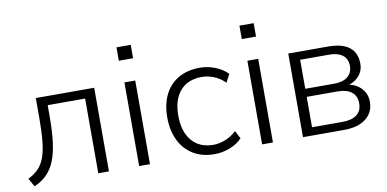

<svg xmlns="http://www.w3.org/2000/svg" viewBox="-68 -892 2221 1101"><g transform="rotate(-10 1042.0 -341.5)"><path d="M54 10 27 -39Q63 -56 87 -81Q111 -106 124.5 -144Q138 -182 143.5 -238Q149 -294 149 -373V-487H489V0H427V-435H209V-372Q209 -285 201 -221Q193 -157 175 -112.5Q157 -68 127 -38Q97 -8 54 10Z M655 -615V-693H738V-615ZM665 0V-487H728V0Z M1104 8Q1032 8 980 -23.5Q928 -55 900 -112.5Q872 -170 872 -246Q872 -323 900 -379Q928 -435 980.5 -465Q1033 -495 1104 -495Q1150 -495 1193.5 -478Q1237 -461 1266 -431L1241 -384Q1211 -414 1175.5 -427.5Q1140 -441 1107 -441Q1026 -441 981 -390Q936 -339 936 -245Q936 -152 981 -99Q1026 -46 1106 -46Q1139 -46 1174.5 -59.5Q1210 -73 1241 -102L1265 -56Q1237 -26 1193 -9Q1149 8 1104 8Z M1371 -615V-693H1454V-615ZM1381 0V-487H1444V0Z M1619 0V-487H1850Q1906 -487 1942.5 -472.5Q1979 -458 1997.5 -429.5Q2016 -401 2016 -358Q2016 -313 1985 -282Q1954 -251 1904 -244V-254Q1943 -252 1971.5 -236Q2000 -220 2016 -194Q2032 -168 2032 -134Q2032 -72 1986 -36Q1940 0 1858 0ZM1680 -47H1858Q1912 -47 1941 -69.5Q1970 -92 1970 -135Q1970 -179 1941 -201.5Q1912 -224 1858 -224H1680ZM1680 -271H1850Q1899 -271 1927 -293.5Q1955 -316 1955 -356Q1955 -397 1927 -418.5Q1899 -440 1850 -440H1680Z"/></g></svg>

Font: Nunito Sans 11pt Light
Style: Regular
Weight: 300
Version: Version 3.101;gftools[0.9.27]